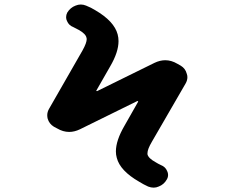

<svg xmlns="http://www.w3.org/2000/svg" viewBox="-20 -776 1040 855"><path d="M696.3 -41Q716.8 -33.2 724.6 -13.7Q728.5 -5.9 728.5 2.9Q728.5 13.7 722.7 23.4Q710 45.9 686.5 54.7Q675.8 59.6 664.1 59.6Q652.3 59.6 639.6 54.7Q618.2 44.9 599.6 33.2Q514.6 -15.6 500 -73.2Q496.1 -86.9 496.1 -101.6Q496.1 -150.4 534.2 -215.8L594.7 -322.3Q595.7 -324.2 594.7 -325.2Q593.8 -326.2 591.8 -326.2L335.9 -200.2Q311.5 -188.5 288.1 -188.5Q260.7 -188.5 234.4 -204.1L219.7 -211.9Q199.2 -224.6 192.4 -247.1Q190.4 -254.9 190.4 -262.7Q190.4 -277.3 198.2 -291L347.7 -551.8Q366.2 -585 366.2 -602.5Q366.2 -605.5 365.2 -607.4Q362.3 -625 331.1 -642.6Q319.3 -649.4 306.6 -655.3Q286.1 -663.1 278.3 -682.6Q274.4 -690.4 274.4 -699.2Q274.4 -710 279.3 -719.7Q293 -742.2 316.4 -751Q328.1 -755.9 339.8 -755.9Q351.6 -755.9 363.3 -751Q385.7 -742.2 404.3 -730.5Q488.3 -681.6 503.9 -623Q507.8 -608.4 507.8 -592.8Q507.8 -543.9 470.7 -480.5L409.2 -373Q408.2 -372.1 409.2 -371.1Q410.2 -370.1 412.1 -370.1L668 -496.1Q692.4 -507.8 715.8 -507.8Q743.2 -507.8 769.5 -492.2L785.2 -483.4Q805.7 -470.7 811.5 -448.2Q814.5 -440.4 814.5 -432.6Q814.5 -418 806.6 -404.3L656.2 -144.5Q636.7 -111.3 636.7 -93.8Q636.7 -90.8 636.7 -88.9Q640.6 -71.3 672.9 -53.7Q683.6 -46.9 696.3 -41Z"/></svg>

Font: Gen Jyuu Gothic Monospace Bold
Style: Bold
Weight: 700
Designer: [Source Han Sans]
Ryoko NISHIZUKA  (kana & ideographs); Paul D. Hunt (Latin, Greek & Cyrillic); Wenlong ZHANG  (bopomofo
Version: Version 1.002.20150607